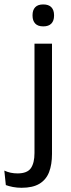

<svg xmlns="http://www.w3.org/2000/svg" viewBox="-78 -690 328 888"><path d="M81.5 -66.5V-488H162.5V-66.5ZM122 -568Q97 -568 84.8 -581.2Q72.5 -594.5 72.5 -617.5V-620Q72.5 -643.5 84.8 -656.5Q97 -669.5 122 -669.5Q147 -669.5 159.5 -656.5Q172 -643.5 172 -620V-617.5Q172 -594 159.5 -581Q147 -568 122 -568ZM22 178.5Q0.5 178.5 -18.5 174.8Q-37.5 171 -51 166L-58 99Q-44 105.5 -28.8 108.8Q-13.5 112 3 112Q48 112 64.8 87.8Q81.5 63.5 81.5 18V-136.5H162.5V22Q162.5 71 149 106Q135.5 141 104.5 159.8Q73.5 178.5 22 178.5Z"/></svg>

Font: Anek Latin
Style: Regular
Weight: 400
Designer: Yesha Goshar
Foundry: Ek Type
Version: Version 1.003